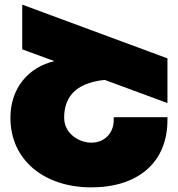

<svg xmlns="http://www.w3.org/2000/svg" viewBox="-20 -793 768 829"><path d="M432 -448 703 -348V-541L76 -773V-580L215 -529C105 -504 25 -414 25 -285C25 -99 174 16 374 16C573 16 703 -89 703 -275V-287H471V-275C471 -215 428 -177 375 -177C321 -177 257 -216 257 -285C257 -364 296 -434 432 -448Z"/></svg>

Font: Montserrat arm Black
Style: Regular
Weight: 900
Designer: Julieta Ulanovsky
Foundry: Julieta Ulanovsky
Version: Version 6.000;PS 006.000;hotconv 1.0.88;makeotf.lib2.5.64775